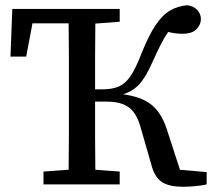

<svg xmlns="http://www.w3.org/2000/svg" viewBox="-20 -704 817 733"><path d="M679 9Q629 9 601.5 -7Q574 -23 561 -64L515 -224Q500 -274 470.5 -295Q441 -316 388 -316H343Q343 -243 343 -179.5Q343 -116 344 -56L437 -49V0H146V-49L242 -56Q243 -119 243 -183Q243 -247 243 -311V-359Q243 -424 243 -487.5Q243 -551 242 -615H104L80 -488H20L27 -670H437V-621L344 -614Q343 -551 343 -487Q343 -423 343 -363H372Q409 -363 434 -374Q459 -385 478 -413Q497 -441 517 -492Q546 -566 573 -606.5Q600 -647 629.5 -664Q659 -681 695 -684Q719 -681 733 -666Q747 -651 747 -631Q747 -610 730 -592.5Q713 -575 676 -575Q662 -575 648 -577Q634 -579 622 -582Q607 -560 593.5 -533.5Q580 -507 563 -469Q536 -408 511 -381.5Q486 -355 450 -344Q518 -335 556.5 -305.5Q595 -276 616 -213L667 -56L769 -47V0Q753 4 727.5 6.5Q702 9 679 9Z"/></svg>

Font: Source Serif 4 SmText
Style: Regular
Weight: 400
Designer: Frank Grießhammer
Foundry: Adobe
Version: Version 4.005;hotconv 1.1.0;makeotfexe 2.6.0